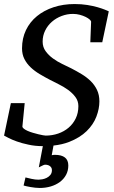

<svg xmlns="http://www.w3.org/2000/svg" viewBox="-25 -707 566 950"><path d="M313 111.8Q313 137.7 301.8 158.4Q290.5 179.2 271 193.6Q251.5 208 225.8 215.6Q200.2 223.1 171.9 223.1Q160.6 223.1 148.7 221.7Q136.7 220.2 126 218.5Q115.2 216.8 106.2 214.6Q97.2 212.4 91.8 210.9L101.1 170.9Q112.3 173.8 130.9 178Q149.4 182.1 166 182.1Q172.9 182.1 184.1 180.2Q195.3 178.2 205.8 173.1Q216.3 168 224.1 158.7Q231.9 149.4 231.9 134.8Q231.9 127.4 228.8 122.3Q225.6 117.2 220.9 114Q216.3 110.8 210.4 109.4Q204.6 107.9 198.7 107.9Q194.3 107.9 188.5 110.6Q182.6 113.3 167 121.1L187 16.1Q148.9 16.1 116.2 8.8Q83.5 2 58.3 -7.1Q33.2 -16.1 16.8 -24.7Q0.5 -33.2 -4.9 -36.1L28.8 -196.8H97.2L85.9 -82Q85.4 -76.2 92.8 -70.3Q100.1 -64.5 111.8 -59.3Q123.5 -54.2 137.7 -50Q151.9 -45.9 164.8 -42.7Q177.7 -39.6 187.7 -37.8Q197.8 -36.1 201.2 -36.1Q233.4 -36.1 262.7 -46.1Q292 -56.2 314.2 -75Q336.4 -93.8 349.6 -120.8Q362.8 -147.9 362.8 -182.1Q362.8 -207.5 347.9 -227.3Q333 -247.1 311.3 -262.7Q289.6 -278.3 265.1 -290.3Q240.7 -302.2 222.2 -312Q195.8 -325.7 170.9 -340.6Q146 -355.5 126.7 -373.8Q107.4 -392.1 95.7 -415Q84 -438 84 -467.8Q84 -517.6 103.5 -558.1Q123 -598.6 158 -627.2Q192.9 -655.8 240.5 -671.4Q288.1 -687 344.2 -687Q377.9 -687 406.7 -682.4Q435.5 -677.7 457.5 -671.4Q479.5 -665 493.9 -659.2Q508.3 -653.3 513.2 -650.9L481 -498H421.9L425.8 -599.1Q425.8 -604 418.5 -610.6Q411.1 -617.2 398.7 -623.3Q386.2 -629.4 370.1 -633.8Q354 -638.2 335.9 -638.2Q307.1 -638.2 280 -627.9Q252.9 -617.7 231.9 -599.4Q210.9 -581.1 198.5 -555.9Q186 -530.8 186 -501Q186 -474.1 200.7 -453.9Q215.3 -433.6 236.8 -418Q258.3 -402.3 282.7 -390.6Q307.1 -378.9 327.1 -369.1Q353.5 -355.5 378.7 -340.3Q403.8 -325.2 423.3 -306.2Q442.9 -287.1 454.8 -262.5Q466.8 -237.8 466.8 -205.1Q466.8 -168.9 451.9 -129.9Q437 -90.8 403.8 -58.3Q370.6 -25.9 317.4 -4.9Q283.7 8.3 239.7 13.2L231 61Q234.9 60.1 238.5 59.6Q242.2 59.1 246.1 59.1Q313 59.1 313 111.8Z"/></svg>

Font: Charis SIL APac
Style: Italic
Weight: 400
Italic angle: -11°
Foundry: SIL International
Version: Version 5.000